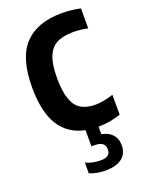

<svg xmlns="http://www.w3.org/2000/svg" viewBox="-146 -623 681 908"><g transform="rotate(-20 195.0 -169.0)"><path d="M157 -274.5Q157 -205.5 171.2 -165.8Q185.5 -126 213.8 -109.2Q242 -92.5 286.5 -92.5Q325 -92.5 376 -109.5V-9Q321 10 263 10V48Q298 54.5 317 75.5Q336 96.5 336 130Q336 170.5 307.8 193.5Q279.5 216.5 223 216.5Q179.5 216.5 144 201.5V148Q179.5 163.5 218.5 163.5Q243.5 163.5 255.5 154.2Q267.5 145 267.5 125.5Q267.5 86 217 86H199.5V4.5Q116.5 -12 73.8 -79.5Q31 -147 31 -272Q31 -420 95 -487Q159 -554 281 -554Q331.5 -554 376 -544V-443.5Q338 -451.5 303 -451.5Q251 -451.5 219.5 -435Q188 -418.5 172.5 -379.8Q157 -341 157 -274.5Z"/></g></svg>

Font: Encode Sans Condensed SemiBold
Style: Regular
Weight: 600
Width: 3
Designer: Multiple Designers
Foundry: Impallari Type
Version: Version 2.000